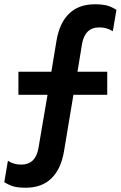

<svg xmlns="http://www.w3.org/2000/svg" viewBox="-54 -749 566 897"><path d="M447 -414V-306H289L245 -42Q231 41 186 84.5Q141 128 67 128Q32 128 11 122.5Q-10 117 -34 102L-17 2Q9 20 45 20Q113 20 126 -59L168 -306H32V-414H186L210 -559Q224 -642 269 -685.5Q314 -729 389 -729Q423 -729 444.5 -723.5Q466 -718 490 -703L473 -603Q445 -621 410 -621Q342 -621 329 -542L308 -414Z"/></svg>

Font: Prodigy Sans SemiBold
Style: Regular
Weight: 600
Designer: Wei Huang
Foundry: Wei Huang
Version: Version 1.003; ttfautohint (v1.8.3)